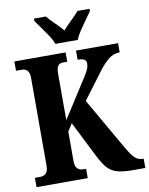

<svg xmlns="http://www.w3.org/2000/svg" viewBox="-99 -1002 836 1074"><g transform="rotate(-10 319.0 -465.5)"><path d="M20 0V-53H51Q70 -53 83 -65Q96 -77 96 -110V-606Q96 -636 84.5 -648.5Q73 -661 55 -661H20V-714H311V-661H286Q268 -661 258.5 -648.5Q249 -636 249 -605V-340L370 -529Q394 -565 406.5 -588Q419 -611 419 -633Q419 -648 408 -655Q397 -662 370 -662V-714H609V-662Q573 -662 544 -638Q515 -614 486 -575L375 -427L541 -138Q567 -92 586 -72.5Q605 -53 632 -53H638V0H566Q509 0 475.5 -10.5Q442 -21 420 -47.5Q398 -74 375 -121L276 -318L249 -275V-109Q249 -78 261.5 -65.5Q274 -53 293 -53H311V0ZM263 -771Q255 -794 237.5 -820.5Q220 -847 201 -873Q182 -899 169 -918V-931H237Q252 -912 280 -885Q308 -858 326 -836Q345 -858 373 -885Q401 -912 417 -931H485V-918Q472 -899 453 -873Q434 -847 416.5 -820.5Q399 -794 390 -771Z"/></g></svg>

Font: Noto Serif ExtraCondensed ExtraBold
Style: Regular
Weight: 800
Width: 2
Designer: Monotype Design Team
Foundry: Monotype Imaging Inc.
Version: Version 2.013; ttfautohint (v1.8.4.7-5d5b)